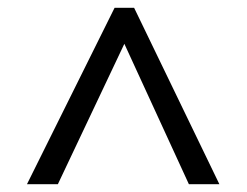

<svg xmlns="http://www.w3.org/2000/svg" viewBox="-20 -739 632 491"><path d="M273 -719H323L541 -268H463L298 -627L128 -268H49Z"/></svg>

Font: uoriya25
Style: Book
Weight: 400
Designer: Jelle Bosma - Monotype Design Team
Foundry: Monotype Imaging Inc.
Version: Version 2.003